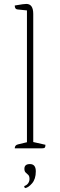

<svg xmlns="http://www.w3.org/2000/svg" viewBox="-20 -754 306 976"><path d="M55 0Q55 -16 71 -20L117 -31V-701L69 -706Q55 -707 55 -726Q84 -731 95.5 -732.5Q107 -734 114 -734Q149 -734 149 -683V-32L211 -18Q211 -8 208 -4Q205 0 194 0ZM108 202Q103 199 103 192Q117 187 123.5 177Q130 167 130 156Q130 141 123.5 135Q117 129 110.5 123Q104 117 104 104Q104 80 132 80Q162 80 162 117Q162 156 143 178Q124 200 108 202Z"/></svg>

Font: Petrona Thin
Style: Regular
Weight: 100
Designer: Ringo R. Seeber
Foundry: Ringo R. Seeber
Version: Version 2.001; ttfautohint (v1.8.3)